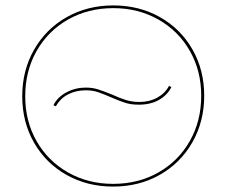

<svg xmlns="http://www.w3.org/2000/svg" viewBox="-20 -683 835 708"><path d="M62 -328Q62 -423 105.5 -499.5Q149 -576 225.5 -619.5Q302 -663 398 -663Q493 -663 569.5 -620Q646 -577 689.5 -501Q733 -425 733 -330Q733 -235 689.5 -158.5Q646 -82 569.5 -38.5Q493 5 397 5Q302 5 225.5 -38Q149 -81 105.5 -157Q62 -233 62 -328ZM722 -330Q722 -422 680 -495.5Q638 -569 564 -611Q490 -653 398 -653Q305 -653 231 -611Q157 -569 115 -495Q73 -421 73 -328Q73 -236 115 -162.5Q157 -89 231 -47Q305 -5 397 -5Q490 -5 564 -47Q638 -89 680 -163Q722 -237 722 -330ZM177 -295Q192 -325 225 -342.5Q258 -360 296 -360Q321 -360 341.5 -353.5Q362 -347 394 -334Q422 -321 445 -314Q468 -307 494 -307Q531 -307 560 -323Q589 -339 603 -366L612 -362Q597 -332 566 -314.5Q535 -297 492 -297Q464 -297 443 -303.5Q422 -310 390 -324Q360 -337 340.5 -343.5Q321 -350 296 -350Q261 -350 232 -335.5Q203 -321 186 -291Z"/></svg>

Font: Ysabeau SC Hairline
Style: Regular
Weight: 100
Designer: Christian Thalmann (Catharsis Fonts)
Version: Version 0.003